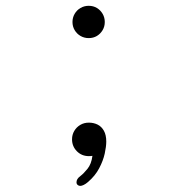

<svg xmlns="http://www.w3.org/2000/svg" viewBox="-20 -510 659 645"><path d="M278 -382Q263 -382 250.5 -389.2Q238 -396.5 230.8 -408.8Q223.5 -421 223.5 -436Q223.5 -451 230.8 -463.5Q238 -476 250.5 -483.2Q263 -490.5 278 -490.5Q293.5 -490.5 305.5 -483.2Q317.5 -476 324.8 -463.5Q332 -451 332 -436Q332 -421 324.8 -408.8Q317.5 -396.5 305.5 -389.2Q293.5 -382 278 -382ZM278.5 -98Q294.5 -98 307.8 -91.5Q321 -85 329 -70.8Q337 -56.5 337 -34.5Q337 -18 331.8 6Q326.5 30 313.2 55.2Q300 80.5 275.5 101.5Q268 108 261.2 111.2Q254.5 114.5 249.5 114.5Q244.5 114.5 240.8 111.2Q237 108 237 102.5Q237 97 239.8 92Q242.5 87 250.5 81Q261 73 274 57Q287 41 290.5 13.5Q288 14 285.2 14.2Q282.5 14.5 278.5 14.5Q254.5 14.5 238.2 -2Q222 -18.5 222 -42Q222 -57.5 229.5 -70.2Q237 -83 249.8 -90.5Q262.5 -98 278.5 -98Z"/></svg>

Font: Sono Monospace Light
Style: Regular
Weight: 300
Version: Version 2.112